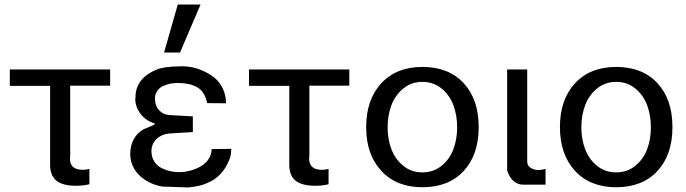

<svg xmlns="http://www.w3.org/2000/svg" viewBox="-20 -805 3001 840"><path d="M22.9 -429.2V-501H461.9V-430.2H287.1V-122.1Q287.1 -120.1 286.6 -118.2L286.1 -116.2V-110.8Q286.1 -62 342.8 -62Q353.5 -62 371.1 -65.9V1Q344.2 7.8 314 7.8Q254.4 7.8 226.8 -14.6Q199.2 -37.1 199.2 -84V-429.2Z M725.6 -512.2V-513.2Q733.9 -513.2 752 -514.2Q770 -515.1 777.8 -515.1Q797.9 -515.1 821 -510.5Q844.2 -505.9 870.8 -493.9Q897.5 -481.9 918.9 -464.4Q940.4 -446.8 954.6 -417.7Q968.8 -388.7 968.8 -353L885.7 -354Q885.7 -357.9 883.8 -363.8Q873 -406.7 840.8 -424.3Q808.6 -441.9 757.8 -441.9Q744.6 -441.9 739.7 -440.9Q732.9 -440.9 721.7 -438.2Q710.4 -435.5 694.8 -429.2Q679.2 -422.9 668.5 -408Q657.7 -393.1 657.7 -372.1Q657.7 -369.1 658.7 -368.2V-363.8Q661.1 -338.4 677 -321.5Q692.9 -304.7 718.8 -301.8L823.7 -295.9V-227.1L723.6 -221.2Q689 -218.8 665.8 -197.5Q642.6 -176.3 642.6 -144Q642.6 -117.7 654.8 -98.6Q667 -79.6 686.5 -69.8Q706.1 -60.1 725.3 -55.9Q744.6 -51.8 764.6 -51.8Q787.1 -51.8 811.3 -58.1Q835.4 -64.5 856.9 -76.4Q878.4 -88.4 892.1 -108.4Q905.8 -128.4 905.8 -152.8L991.7 -153.8Q991.7 -120.6 980.5 -100.1Q967.3 -68.8 947.3 -46.6Q927.2 -24.4 903.1 -12Q878.9 0.5 855.5 6.6Q832 12.7 803.7 15.1L689.5 11.2Q626 -1 587.9 -39.8Q549.8 -78.6 549.8 -131.8Q549.8 -167 564.9 -195.6Q580.1 -224.1 609.4 -240.2Q613.8 -242.2 627 -247.3Q640.1 -252.4 648.7 -256.6Q657.2 -260.7 658.7 -264.2Q617.7 -276.4 594.7 -307.1Q571.8 -337.9 571.8 -372.1Q571.8 -376 572.8 -377V-381.8Q572.8 -407.2 583 -429.2Q593.3 -451.2 609.4 -466.1Q625.5 -481 646 -491.7Q666.5 -502.4 686.8 -507.3Q707 -512.2 725.6 -512.2ZM857.4 -785.2 767.6 -575.2H697.8L757.8 -785.2Z M1069.3 -429.2V-501H1508.3V-430.2H1333.5V-122.1Q1333.5 -120.1 1333 -118.2L1332.5 -116.2V-110.8Q1332.5 -62 1389.2 -62Q1399.9 -62 1417.5 -65.9V1Q1390.6 7.8 1360.4 7.8Q1300.8 7.8 1273.2 -14.6Q1245.6 -37.1 1245.6 -84V-429.2Z M1980 -248Q1980 -300.3 1963.6 -344.5Q1947.3 -388.7 1911.9 -417.7Q1876.5 -446.8 1828.1 -446.8Q1779.8 -446.8 1744.4 -417.7Q1709 -388.7 1692.4 -344.5Q1675.8 -300.3 1675.8 -248Q1675.8 -196.3 1692.4 -152.3Q1709 -108.4 1744.4 -79.6Q1779.8 -50.8 1828.1 -50.8Q1876.5 -50.8 1911.9 -79.6Q1947.3 -108.4 1963.6 -152.3Q1980 -196.3 1980 -248ZM2074.2 -250V-248Q2074.2 -127.4 2008.3 -56.6Q1942.4 14.2 1828.1 14.2Q1714.4 14.2 1648.2 -57.4Q1582 -128.9 1582 -249Q1582 -369.1 1648.2 -440.7Q1714.4 -512.2 1828.1 -512.2Q1942.4 -512.2 2008.3 -441.4Q2074.2 -370.6 2074.2 -250Z M2198.7 -59.1V-501H2286.6V-98.1Q2286.6 -79.6 2302.2 -70.3Q2317.9 -61 2335.9 -61Q2347.2 -61 2366.7 -65.9V2.9H2269.5Q2220.2 2.9 2198.7 -59.1Z M2827.6 -248Q2827.6 -300.3 2811.3 -344.5Q2794.9 -388.7 2759.5 -417.7Q2724.1 -446.8 2675.8 -446.8Q2627.4 -446.8 2592 -417.7Q2556.6 -388.7 2540 -344.5Q2523.4 -300.3 2523.4 -248Q2523.4 -196.3 2540 -152.3Q2556.6 -108.4 2592 -79.6Q2627.4 -50.8 2675.8 -50.8Q2724.1 -50.8 2759.5 -79.6Q2794.9 -108.4 2811.3 -152.3Q2827.6 -196.3 2827.6 -248ZM2921.9 -250V-248Q2921.9 -127.4 2856 -56.6Q2790 14.2 2675.8 14.2Q2562 14.2 2495.8 -57.4Q2429.7 -128.9 2429.7 -249Q2429.7 -369.1 2495.8 -440.7Q2562 -512.2 2675.8 -512.2Q2790 -512.2 2856 -441.4Q2921.9 -370.6 2921.9 -250Z"/></svg>

Font: Perun
Style: Regular
Weight: 400
Version: Version 1.0000